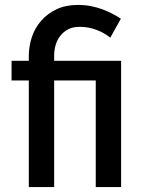

<svg xmlns="http://www.w3.org/2000/svg" viewBox="-20 -760 579 780"><path d="M97 -433H27V-513H97V-531Q97 -572 109.5 -609.5Q122 -647 147.5 -676Q173 -705 210 -722.5Q247 -740 297 -740Q325 -740 350 -735Q375 -730 396.5 -722Q418 -714 437 -704Q456 -694 471 -684L428 -607Q405 -626 372.5 -638.5Q340 -651 303 -651Q276 -651 257 -641Q238 -631 225 -614.5Q212 -598 206 -577Q200 -556 200 -535V-513H472V0H369V-433H200V0H97Z"/></svg>

Font: Rising Sun Medium
Style: Regular
Weight: 500
Designer: Matt McInerney, Pablo Impallari, Rodrigo Fuenzalida (Raleway font), Stephen Hutchings (Greek), Cristiano Sobral (main ch
Foundry: The Rising Sun Project Authors
Version: Version 4.327; ttfautohint (v1.8.4.7-5d5b-dirty)